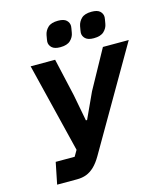

<svg xmlns="http://www.w3.org/2000/svg" viewBox="-131 -1009 946 1106"><g transform="rotate(-15 342.5 -455.5)"><path d="M71 0 97 -129H210L231 -165L100 -698H246L297 -473L327 -315H334L404 -467L531 -698H685L337 -98Q316 -62 293.5 -40.5Q271 -19 246 -9.5Q221 0 190 0ZM294 -760Q260 -760 244.5 -774.5Q229 -789 229 -809Q229 -814 230.5 -822Q232 -830 235 -848Q240 -874 259.5 -892.5Q279 -911 320 -911Q355 -911 370 -896.5Q385 -882 385 -862Q385 -857 383.5 -849Q382 -841 379 -823Q375 -798 355 -779Q335 -760 294 -760ZM494 -760Q460 -760 444.5 -774.5Q429 -789 429 -809Q429 -814 430.5 -822Q432 -830 435 -848Q440 -874 459.5 -892.5Q479 -911 520 -911Q555 -911 570 -896.5Q585 -882 585 -862Q585 -857 583.5 -849Q582 -841 579 -823Q575 -798 555 -779Q535 -760 494 -760Z"/></g></svg>

Font: IBM Plex Sans
Style: Italic
Weight: 400
Italic angle: -11.31°
Designer: Mike Abbink, Paul van der Laan, Pieter van Rosmalen
Foundry: Bold Monday
Version: Version 3.201